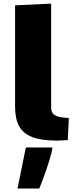

<svg xmlns="http://www.w3.org/2000/svg" viewBox="-20 -782 429 1076"><path d="M296.4 5.9Q210.9 5.9 159.9 -14.2Q108.9 -34.2 86.7 -75.9Q64.5 -117.7 64.5 -183.6V-752L266.6 -761.7V-178.2Q266.6 -166 271.2 -154.3Q275.9 -142.6 292.2 -134Q308.6 -125.5 343.3 -122.6Q348.6 -122.1 354.5 -121.6Q360.4 -121.1 365.7 -120.6L359.9 2.9Q331.5 4.9 318.6 5.4Q305.7 5.9 296.4 5.9ZM78.1 274.4Q83 251.5 87.6 228.5Q92.3 205.6 96.9 182.4Q101.6 159.2 106.2 136.2Q110.8 113.3 115.5 90.3Q120.1 67.4 125 44.4H273.4V45.4Q273.4 54.2 268.8 73Q264.2 91.8 256.6 116.7Q249 141.6 239.5 169.4Q230 197.3 219.7 224.4Q209.5 251.5 200.2 274.4Z"/></svg>

Font: Comme Black
Style: Regular
Weight: 900
Version: Version 1.000;gftools[0.9.27]